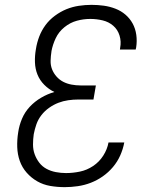

<svg xmlns="http://www.w3.org/2000/svg" viewBox="-20 -763 640 791"><path d="M247 8Q216 8 187 3Q158 -2 133.5 -16Q109 -30 90 -51.5Q71 -73 61.5 -100Q52 -127 51 -157Q50 -187 55 -218Q59 -246 70.5 -273.5Q82 -301 102.5 -323Q123 -345 149.5 -360.5Q176 -376 204 -384Q181 -395 162.5 -413.5Q144 -432 134.5 -455.5Q125 -479 124 -506Q123 -533 128 -561Q132 -587 141.5 -612Q151 -637 167 -659Q183 -681 206 -698Q229 -715 253.5 -725Q278 -735 304.5 -739Q331 -743 357 -743Q383 -743 408 -739.5Q433 -736 456 -727Q479 -718 497 -702.5Q515 -687 526.5 -666Q538 -645 541.5 -619.5Q545 -594 541 -568L539 -559H474L475 -566Q480 -592 472.5 -616.5Q465 -641 446.5 -657Q428 -673 403 -679Q378 -685 352 -685Q324 -685 296.5 -677.5Q269 -670 245.5 -651Q222 -632 209.5 -605.5Q197 -579 192 -552V-551Q189 -532 188.5 -513Q188 -494 194.5 -477.5Q201 -461 213 -447.5Q225 -434 240.5 -426Q256 -418 274.5 -414.5Q293 -411 312 -411H375L365 -353H302Q282 -353 261 -350Q240 -347 220.5 -339.5Q201 -332 182.5 -319Q164 -306 150.5 -288.5Q137 -271 130 -251Q123 -231 119 -210Q116 -189 116 -167.5Q116 -146 123 -127Q130 -108 142 -92.5Q154 -77 171.5 -67.5Q189 -58 210 -54Q231 -50 252 -50Q280 -50 309 -56Q338 -62 363.5 -79Q389 -96 405.5 -122Q422 -148 427 -176H492Q487 -149 475.5 -123Q464 -97 445.5 -75Q427 -53 403.5 -36.5Q380 -20 354 -10Q328 0 300.5 4Q273 8 247 8Z"/></svg>

Font: Iosevka Aile Light Oblique
Style: Regular
Weight: 300
Italic angle: -9°
Designer: Belleve Invis
Foundry: Belleve Invis
Version: Version 31.1.0; ttfautohint (v1.8.4)